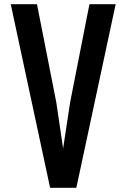

<svg xmlns="http://www.w3.org/2000/svg" viewBox="-20 -895 602 915"><path d="M314 -406.2 406.2 -875H531.2L343.8 0H218.8L31.2 -875H156.2L248.5 -406.2L280.8 -187.5Z"/></svg>

Font: tigers
Style: Regular
Weight: 400
Designer: vernon adams
Foundry: vernon adams
Version: Version 1.2